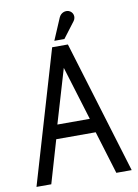

<svg xmlns="http://www.w3.org/2000/svg" viewBox="-95 -934 717 997"><g transform="rotate(-10 263.5 -436.0)"><path d="M517 0 304 -700H221L15 0H93L159 -226H367L436 0ZM349 -300H178L262 -584ZM291 -731 354 -814C369 -834 362 -861 339 -870C322 -876 298 -870 287 -846L238 -731Z"/></g></svg>

Font: Advent Pro
Style: Medium
Weight: 500
Designer: Andreas Kalpakidis
Foundry: Andreas Kalpakidis
Version: Version 2.002 2008